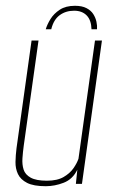

<svg xmlns="http://www.w3.org/2000/svg" viewBox="-20 -635 402 663"><path d="M138 8Q96 8 73.5 -3.5Q51 -15 42 -34Q33 -53 33.5 -76Q34 -99 37 -123L89 -495H113L62 -132Q59 -110 57.5 -88.5Q56 -67 61.5 -49.5Q67 -32 86 -21.5Q105 -11 142 -11Q178 -11 200 -24Q222 -37 234 -54.5Q246 -72 251 -87L308 -495H332L263 0H242L247 -49Q231 -16 200 -4Q169 8 138 8ZM239 -615Q263 -615 278.5 -607Q294 -599 302 -586.5Q310 -574 313 -560Q316 -546 315 -534H296Q295 -566 279 -582Q263 -598 236 -598Q207 -598 186 -582.5Q165 -567 157 -534H138Q143 -551 154.5 -569.5Q166 -588 186.5 -601.5Q207 -615 239 -615Z"/></svg>

Font: Alumni Sans SC Thin
Style: Italic
Weight: 100
Italic angle: -8°
Designer: Robert E. Leuschke
Foundry: Robert E. Leuschke
Version: Version 1.016